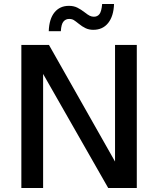

<svg xmlns="http://www.w3.org/2000/svg" viewBox="-20 -933 785 953"><path d="M86 0V-710H223L551 -131V-710H659V0H517L194 -566V0ZM443 -785Q422 -785 405 -793Q388 -801 371 -815Q355 -828 346 -833.5Q337 -839 323 -839Q306 -839 295 -826Q284 -813 282 -778H222Q224 -839 250.5 -871.5Q277 -904 322 -904Q346 -904 364 -895Q382 -886 400 -872Q415 -860 425 -855Q435 -850 446 -850Q464 -850 474 -863.5Q484 -877 487 -913H546Q544 -853 517 -819Q490 -785 443 -785Z"/></svg>

Font: Geist Med
Style: Regular
Weight: 400
Designer: Basement.studio, Andrés Briganti, Mateo Zaragoza
Foundry: Basement.studio, Vercel, Andrés Briganti, Guido Ferreyra, Mateo Zaragoza
Version: Version 1.401